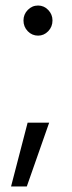

<svg xmlns="http://www.w3.org/2000/svg" viewBox="-20 -518 262 695"><path d="M20 0ZM118 -498Q139 -498 154.5 -482Q170 -466 170 -444Q170 -421 154.5 -405Q139 -389 118 -389Q96 -389 80.5 -405Q65 -421 65 -444Q65 -466 80.5 -482Q96 -498 118 -498ZM80 -74H158L77 157H20Z"/></svg>

Font: Red Hat Text
Style: Regular
Weight: 400
Designer: Pentagram / MCKL
Foundry: Pentagram / MCKL
Version: Version 1.005; Red Hat Text